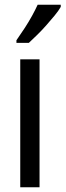

<svg xmlns="http://www.w3.org/2000/svg" viewBox="-20 -786 275 806"><path d="M146 0H65V-537H146ZM235 -757Q226 -741 209.5 -721Q193 -701 174 -679.5Q155 -658 135.5 -639Q116 -620 101 -606H49V-617Q68 -644 84.5 -669.5Q101 -695 114.5 -719.5Q128 -744 138 -766H235Z"/></svg>

Font: Noto Sans ExtraCondensed
Style: Regular
Weight: 400
Width: 2
Designer: Monotype Design Team
Foundry: Monotype Imaging Inc.
Version: Version 2.013